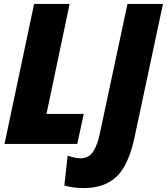

<svg xmlns="http://www.w3.org/2000/svg" viewBox="-20 -734 851 979"><path d="M374 0 407 -153H217L335 -714H154L3 0ZM665 -29 811 -714H630L489 -53Q478 3 455.5 38Q433 73 392 73Q373 73 356.5 69Q340 65 325 60L308 212Q354 225 406 225Q513 225 574 167Q635 109 665 -29Z"/></svg>

Font: Noto Sans Display SemiCondensed Black
Style: Italic
Weight: 900
Width: 4
Designer: Monotype Design team
Foundry: Monotype Imaging Inc.
Version: 1.000